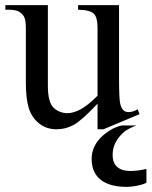

<svg xmlns="http://www.w3.org/2000/svg" viewBox="-20 -490 592 750"><path d="M445 -470V-185Q445 -104 449.5 -85.5Q454 -67 462 -59.5Q470 -52 482 -52Q498 -52 518 -63L525 -44L384 15H361V-85Q300 -20 268.5 -2.5Q237 15 201 15Q161 15 132.5 -8Q104 -31 92.5 -67.5Q81 -104 81 -169V-379Q81 -413 73.5 -425.5Q66 -438 52 -445.5Q38 -453 1 -452V-470H167V-156Q167 -90 189.5 -69Q212 -48 244 -48Q266 -48 294 -62.5Q322 -77 361 -116V-382Q361 -422 346.5 -436.5Q332 -451 285 -452V-470ZM338 130Q338 106 347.5 85Q357 64 374 47Q391 30 412 17.5Q433 5 456 0H513Q498 5 481 14.5Q464 24 451 38.5Q438 53 429 72Q420 91 420 115Q420 132 425 144Q430 156 439.5 163.5Q449 171 461.5 174.5Q474 178 489 178Q502 178 518 176Q534 174 552 170V224Q544 228 534 231Q524 234 513.5 236Q503 238 493 239Q483 240 475 240Q443 240 418 233.5Q393 227 375 213.5Q357 200 347.5 179.5Q338 159 338 130Z"/></svg>

Font: MM Ethnic
Style: Regular
Weight: 400
Designer: Khon Soe Zaw Thu
Version: Version 1.00 July 18, 2016, initial release